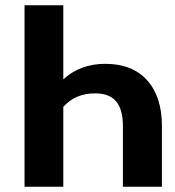

<svg xmlns="http://www.w3.org/2000/svg" viewBox="-20 -708 662 728"><path d="M379 -466Q482 -466 538 -403.5Q594 -341 594 -230V0H446V-230Q446 -293 420.5 -323.5Q395 -354 340 -354Q266 -354 220 -303V0H73V-688H220V-407Q284 -466 379 -466Z"/></svg>

Font: FiraSans
Style: Regular
Weight: 600
Designer: Carrois Corporate & Edenspiekermann AG
Foundry: Carrois Corporate GbR & Edenspiekermann AG
Version: Version 3.106;PS 003.106;hotconv 1.0.70;makeotf.lib2.5.58329